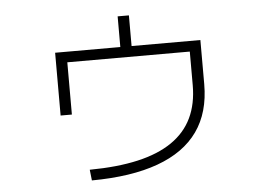

<svg xmlns="http://www.w3.org/2000/svg" viewBox="-49 -705 1098 798"><g transform="rotate(-5 500.0 -306.0)"><path d="M298 -16Q414 -17 499.5 -36.5Q585 -56 642 -95Q699 -134 727 -192.5Q755 -251 755 -329V-469H244V-251H197V-513H469V-641H516V-513H803V-329Q803 -211 747 -132Q691 -53 579.5 -12.5Q468 28 303 29Z"/></g></svg>

Font: M PLUS 1 Thin Light
Style: Regular
Weight: 300
Version: Version 1.001